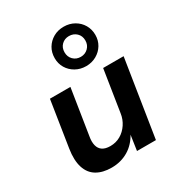

<svg xmlns="http://www.w3.org/2000/svg" viewBox="-190 -934 1001 1072"><g transform="rotate(-30 311.0 -398.0)"><path d="M218 10Q161 10 122.5 -13Q84 -36 69 -83.5Q54 -131 65 -201L111 -496H243L197 -204Q191 -171 197 -147Q203 -123 221.5 -110.5Q240 -98 272 -98Q308 -98 337.5 -115Q367 -132 387 -162Q407 -192 412 -228L454 -496H586L508 0H386L401 -102H403Q374 -47 326 -18.5Q278 10 218 10ZM378 -552Q341 -552 311 -569Q281 -586 264 -614.5Q247 -643 247 -678Q247 -715 264 -743.5Q281 -772 310.5 -789Q340 -806 378 -806Q415 -806 445 -789Q475 -772 492 -743Q509 -714 509 -678Q509 -643 492 -614.5Q475 -586 445 -569Q415 -552 378 -552ZM378 -612Q406 -612 425.5 -631Q445 -650 445 -679Q445 -709 425.5 -727.5Q406 -746 377 -746Q349 -746 330 -727.5Q311 -709 311 -679Q311 -650 330 -631Q349 -612 378 -612Z"/></g></svg>

Font: Nunito Sans 9pt
Style: Bold Italic
Weight: 700
Italic angle: -9°
Version: Version 3.101;gftools[0.9.27]